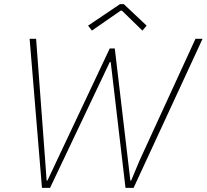

<svg xmlns="http://www.w3.org/2000/svg" viewBox="-20 -907 998 927"><path d="M182.6 0 123 -719.7H154.3L198.2 -130.9L205.1 -35.2H209L509.8 -672.9H534.2L609.4 -35.2H613.3L653.3 -130.9L923.8 -719.7H958L625 0H585.9L514.6 -606.9H509.8L221.7 0ZM423.8 -759.3 405.3 -783.2 559.6 -887.2H577.6L688 -783.2L667.5 -759.3L568.8 -855.5H562.5Z"/></svg>

Font: Reddit Sans ExtraLight
Style: Italic
Weight: 250
Italic angle: -11.25°
Designer: Stephen Hutchings
Version: Version 1.013